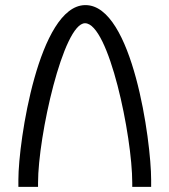

<svg xmlns="http://www.w3.org/2000/svg" viewBox="-20 -732 662 752"><path d="M52 0H129V-16C129 -199 228 -641 313 -641C406 -641 498 -199 498 -16V0H572V-28C572 -179 499 -712 315 -712H313C132 -709 52 -179 52 -28Z"/></svg>

Font: Mint Spirit
Style: Regular
Weight: 400
Designer: HARENDAL Hirwen
Foundry: Arkandis Digital Foundry.
Version: Version 1.004;FFEdit